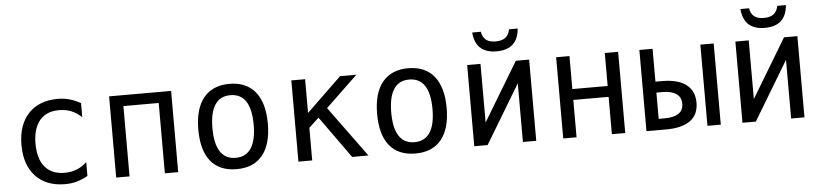

<svg xmlns="http://www.w3.org/2000/svg" viewBox="-45 -1017 5508 1288"><g transform="rotate(-5 2709.0 -373.5)"><path d="M347.7 14.2Q286.6 14.2 236.6 -5.1Q186.5 -24.4 151.4 -62Q115.7 -100.1 97.9 -153.1Q80.1 -206.1 80.1 -272.9Q80.1 -342.8 98.9 -395.5Q117.7 -448.2 151.9 -484.4Q188 -522.5 237.5 -541.3Q287.1 -560.1 348.1 -560.1Q370.6 -560.1 389.6 -557.6Q408.7 -555.2 427.2 -549.8Q464.4 -539.6 502.9 -518.1V-423.8Q484.9 -439.5 467.3 -451.2Q449.7 -462.9 431.6 -469.7Q395 -483.9 350.6 -483.9Q265.6 -483.9 220.2 -429.2Q174.8 -374 174.8 -273.4Q174.8 -226.6 185.3 -186.5Q195.8 -146.5 220.2 -117.2Q266.1 -62 352.1 -62Q376.5 -62 396.7 -65.9Q417 -69.8 434.1 -76.7Q456.1 -85 471.9 -95.9Q487.8 -106.9 502.9 -121.1V-27.8Q486.3 -18.1 466.8 -9.8Q447.3 -1.5 428.7 3.9Q411.6 8.8 391.4 11.5Q371.1 14.2 347.7 14.2Z M694.3 -546.9H1111.8V0H1022V-473.6H784.2V0H694.3Z M1504.9 14.2Q1390.1 14.2 1330.6 -58.8Q1271 -131.8 1271 -272.5Q1271 -342.3 1286.1 -396Q1301.3 -449.7 1331.1 -486.1Q1360.8 -522.5 1404.3 -541.3Q1447.8 -560.1 1504.9 -560.1Q1562 -560.1 1605.7 -541.3Q1649.4 -522.5 1679 -486.1Q1708.5 -449.7 1723.9 -396Q1739.3 -342.3 1739.3 -272.5Q1739.3 -132.8 1679.2 -59.3Q1619.1 14.2 1504.9 14.2ZM1504.9 -62Q1574.2 -62 1609.1 -115.2Q1644 -168.5 1644 -272.9Q1644 -377.9 1609.1 -430.9Q1574.2 -483.9 1504.9 -483.9Q1436 -483.9 1401.1 -430.9Q1366.2 -377.9 1366.2 -272.9Q1366.2 -168.5 1401.1 -115.2Q1436 -62 1504.9 -62Z M1921.4 -546.9H2014.2V-319.8L2250 -546.9H2359.4L2144 -340.8L2393.1 0H2283.2L2081.1 -282.2L2014.2 -219.2V0H1921.4Z M2709 14.2Q2594.2 14.2 2534.7 -58.8Q2475.1 -131.8 2475.1 -272.5Q2475.1 -342.3 2490.2 -396Q2505.4 -449.7 2535.2 -486.1Q2564.9 -522.5 2608.4 -541.3Q2651.9 -560.1 2709 -560.1Q2766.1 -560.1 2809.8 -541.3Q2853.5 -522.5 2883.1 -486.1Q2912.6 -449.7 2928 -396Q2943.4 -342.3 2943.4 -272.5Q2943.4 -132.8 2883.3 -59.3Q2823.2 14.2 2709 14.2ZM2709 -62Q2778.3 -62 2813.2 -115.2Q2848.1 -168.5 2848.1 -272.9Q2848.1 -377.9 2813.2 -430.9Q2778.3 -483.9 2709 -483.9Q2640.1 -483.9 2605.2 -430.9Q2570.3 -377.9 2570.3 -272.9Q2570.3 -168.5 2605.2 -115.2Q2640.1 -62 2709 -62Z M3311 -621.1Q3169.4 -621.1 3158.2 -761.2H3216.3Q3221.7 -726.1 3243.9 -707Q3266.1 -688 3310.5 -688Q3352.5 -688 3376 -706.1Q3399.4 -724.1 3406.2 -761.2H3464.4Q3453.1 -621.1 3311 -621.1ZM3105.5 -546.9H3195.3V-151.9L3433.1 -546.9H3522.9V0H3433.1V-395L3195.3 0H3105.5Z M3704.6 -546.9H3794.4V-324.7H4032.2V-546.9H4122.1V0H4032.2V-251.5H3794.4V0H3704.6Z M4265.1 -546.9H4354V-325.7H4398.4Q4449.7 -325.7 4490 -315.7Q4530.3 -305.7 4558.3 -285.2Q4586.4 -264.6 4601.3 -233.9Q4616.2 -203.1 4616.2 -161.6Q4616.2 -80.1 4559.6 -40Q4502.9 0 4398.4 0H4265.1ZM4675.8 -546.9H4765.6V0H4675.8ZM4394.5 -75.2Q4455.1 -75.2 4487.8 -96.7Q4520.5 -118.2 4520.5 -162.6Q4520.5 -207.5 4487.3 -229.7Q4454.1 -252 4394.5 -252H4354V-75.2Z M5117.2 -621.1Q4975.6 -621.1 4964.4 -761.2H5022.5Q5027.8 -726.1 5050 -707Q5072.3 -688 5116.7 -688Q5158.7 -688 5182.1 -706.1Q5205.6 -724.1 5212.4 -761.2H5270.5Q5259.3 -621.1 5117.2 -621.1ZM4911.6 -546.9H5001.5V-151.9L5239.3 -546.9H5329.1V0H5239.3V-395L5001.5 0H4911.6Z"/></g></svg>

Font: Hack
Style: Regular
Weight: 400
Monospace: yes
Designer: Christopher Simpkins
Foundry: Christopher Simpkins
Version: Version 2.019; ttfautohint (v1.4.1) -l 4 -r 80 -G 350 -x 0 -